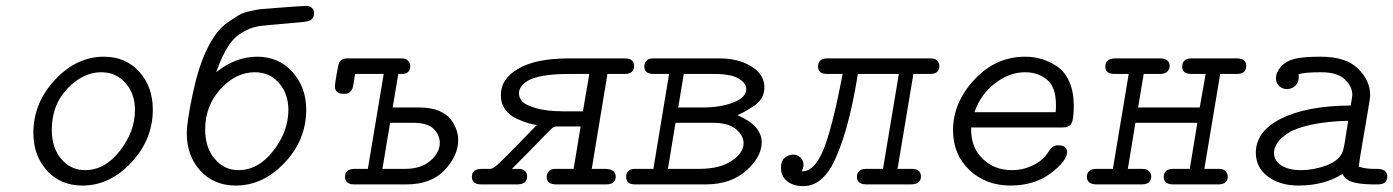

<svg xmlns="http://www.w3.org/2000/svg" viewBox="-20 -631 4767 657"><path d="M94.2 -175.8Q94.2 -278.8 168.2 -357.9Q242.2 -437 335 -437Q410.2 -437 456.5 -385.5Q502.9 -334 502.9 -255.9Q502.9 -153.8 429.4 -75Q356 3.9 262.2 3.9Q187 3.9 140.6 -47.4Q94.2 -98.6 94.2 -175.8ZM157.2 -187Q157.2 -125 189.7 -86.9Q222.2 -48.8 271 -48.8Q338.9 -48.8 390.4 -115Q441.9 -181.2 441.9 -254.9Q441.9 -310.1 409.4 -346.9Q377 -383.8 326.2 -383.8Q264.2 -383.8 210.7 -327.9Q157.2 -272 157.2 -187Z M619.1 -175.8Q619.1 -211.9 638.4 -304.9Q657.7 -397.9 686 -458Q701.2 -490.2 719 -514.6Q736.8 -539.1 759.3 -554.4Q781.7 -569.8 796.4 -578.9Q811 -587.9 837.9 -593.5Q864.7 -599.1 871.3 -599.6Q877.9 -600.1 903.8 -602.1Q910.6 -603 914.1 -603Q1015.1 -610.8 1027.8 -610.8Q1040 -610.8 1047.4 -604Q1054.7 -597.2 1054.7 -585.9Q1054.7 -578.1 1051.8 -572.5Q1048.8 -566.9 1045.4 -564Q1042 -561 1034.9 -559.1Q1027.8 -557.1 1024.4 -556.6Q1021 -556.2 1012 -555.2Q1002.9 -554.2 1002 -554.2Q979 -552.2 949.5 -549.6Q919.9 -546.9 908.4 -545.9Q897 -544.9 881.3 -543.5Q865.7 -542 858.9 -540Q852.1 -538.1 844 -536.1Q835.9 -534.2 828.1 -529.8Q786.1 -511.7 762.5 -475.3Q738.8 -439 719.7 -383.8Q786.6 -437 859.9 -437Q934.1 -437 981 -384.5Q1027.8 -332 1027.8 -255.9Q1027.8 -151.9 953.9 -74Q879.9 3.9 787.1 3.9Q711.9 3.9 665.5 -46.9Q619.1 -97.7 619.1 -175.8ZM682.1 -188Q682.1 -125 715.1 -86.9Q748 -48.8 795.9 -48.8Q863.8 -48.8 915.3 -115Q966.8 -181.2 966.8 -254.9Q966.8 -310.1 934.8 -346.9Q902.8 -383.8 852.1 -383.8Q787.1 -383.8 734.6 -326.4Q682.1 -269 682.1 -188Z M1126 -335.9Q1126 -341.8 1131.8 -377Q1137.7 -412.1 1141.6 -418.9Q1150.4 -431.2 1168 -431.2H1355Q1368.2 -431.2 1376 -423.6Q1383.8 -416 1383.8 -404.8Q1383.8 -377.9 1354 -377.9H1342.8L1323.7 -263.2H1415Q1454.1 -263.2 1481.9 -251.7Q1509.8 -240.2 1523.2 -221.7Q1536.6 -203.1 1542.2 -186Q1547.9 -168.9 1547.9 -151.9Q1547.9 -98.6 1501.7 -49.3Q1455.6 0 1370.6 0H1189.9Q1161.1 -1 1160.6 -25.9Q1160.6 -52.7 1193.8 -53.2H1238.8L1293 -377.9H1194.8Q1193.8 -372.1 1192.4 -361.1Q1190.9 -350.1 1189.9 -345.5Q1189 -340.8 1187.5 -333.5Q1186 -326.2 1183.3 -323Q1180.7 -319.8 1177.7 -316.4Q1174.8 -313 1169.9 -311.5Q1165 -310.1 1158.7 -310.1H1154.8Q1126 -310.1 1126 -335.9ZM1288.6 -53.2H1366.7Q1420.9 -53.2 1452.9 -81.1Q1484.9 -108.9 1484.9 -142.1Q1484.9 -168.9 1463.9 -189.9Q1442.9 -210.9 1392.6 -210.9H1314.9Z M1594.7 -25.9Q1594.7 -52.7 1627.9 -53.2Q1627.9 -53.2 1657.7 -53.2Q1666.5 -53.2 1681.6 -66.7Q1696.8 -80.1 1746.6 -130.9Q1787.6 -173.8 1816.9 -203.1Q1802.7 -205.1 1787.8 -209.5Q1772.9 -213.9 1748.8 -224.4Q1724.6 -234.9 1709.2 -255.9Q1693.8 -276.9 1693.8 -305.2Q1693.8 -362.3 1753.9 -396Q1813 -431.2 1928.7 -431.2H2118.7Q2149.4 -431.2 2149.7 -405Q2149.9 -378.9 2118.7 -377.9H2058.6L2004.9 -53.2H2047.9Q2086.9 -53.2 2086.9 -26.9Q2086.9 0 2053.7 0H1883.8Q1850.6 0 1850.6 -25.9Q1850.6 -34.7 1857.2 -43.9Q1863.8 -53.2 1881.8 -53.2H1942.9L1966.8 -198.2H1882.8Q1876 -198.2 1868.4 -191.7Q1860.8 -185.1 1810.5 -132.8Q1765.6 -86.9 1731.9 -53.2H1752.9Q1783.7 -53.2 1783.7 -26.9Q1783.7 0 1749.5 0H1626.5Q1594.7 0 1594.7 -25.9ZM1755.9 -312Q1755.9 -296.9 1766.4 -284.4Q1776.9 -272 1813.7 -261Q1850.6 -250 1911.6 -250H1974.6L1996.6 -377.9H1925.8Q1875 -377.9 1838.9 -371.6Q1802.7 -365.2 1786.1 -354.7Q1769.5 -344.2 1762.7 -333.7Q1755.9 -323.2 1755.9 -312Z M2122.6 -25.9Q2122.6 -52.7 2152.8 -53.2H2215.8L2269.5 -377.9H2214.8Q2185.1 -378.9 2184.6 -402.8Q2184.6 -412.6 2191.2 -421.9Q2197.8 -431.2 2215.8 -431.2H2441.4Q2507.3 -431.2 2551.5 -403.6Q2595.7 -376 2595.7 -332Q2595.7 -312 2586.2 -295.4Q2576.7 -278.8 2556.2 -265.9Q2535.6 -252.9 2528.6 -249Q2521.5 -245.1 2503.4 -236.8Q2586.4 -201.7 2586.4 -144Q2586.4 -94.2 2533.4 -47.1Q2480.5 0 2394.5 0H2152.8Q2122.6 0 2122.6 -25.9ZM2265.6 -53.2H2372.6Q2443.4 -53.2 2483.9 -80.6Q2524.4 -107.9 2524.4 -141.1Q2524.4 -167 2498.5 -189Q2472.7 -210.9 2417.5 -210.9H2291.5ZM2300.8 -263.2H2383.8Q2445.8 -263.2 2489.7 -280.5Q2533.7 -297.9 2533.7 -326.2Q2533.7 -346.2 2507.6 -362.1Q2481.4 -377.9 2424.8 -377.9H2319.8Z M2652.3 -56.2Q2652.3 -81.1 2666 -91.6Q2679.7 -102.1 2693.4 -102.1Q2708.5 -102.1 2719 -92Q2729.5 -82 2729.5 -66.9Q2729.5 -57.1 2723.6 -44.9H2726.6Q2767.6 -44.9 2798.1 -119.9Q2828.6 -194.8 2863.3 -377.9H2808.6Q2779.8 -378.9 2779.3 -402.8Q2779.3 -430.7 2810.5 -431.2H3163.6Q3181.6 -431.2 3188 -422.6Q3194.3 -414.1 3194.3 -404.8Q3194.3 -378.9 3164.6 -377.9H3105.5L3051.3 -53.2H3100.6Q3131.3 -53.2 3131.3 -26.9Q3131.3 0 3095.7 0H2945.3Q2912.1 0 2912.4 -25.9Q2912.6 -51.8 2942.4 -53.2H3001.5L3055.7 -377.9H2915.5Q2881.3 -164.1 2825.7 -62Q2786.6 5.9 2728.5 5.9Q2694.3 5.9 2673.3 -11.2Q2652.3 -28.3 2652.3 -56.2Z M3241.2 -185.1Q3241.2 -280.3 3314.2 -358.6Q3387.2 -437 3488.3 -437Q3517.1 -437 3544.2 -429Q3571.3 -420.9 3597.4 -403.6Q3623.5 -386.2 3638.9 -351.6Q3654.3 -316.9 3654.3 -269Q3654.3 -222.2 3646.2 -208.5Q3638.2 -194.8 3616.2 -194.8H3303.2V-187Q3303.2 -125 3343.3 -86.9Q3383.3 -48.8 3442.4 -48.8Q3481.4 -48.8 3515.9 -65.9Q3550.3 -83 3568.4 -112.8Q3580.6 -130.9 3591.3 -132.8Q3595.2 -133.8 3600.6 -133.8Q3631.3 -133.8 3631.3 -110.8Q3631.3 -80.1 3575.4 -38.1Q3519.5 3.9 3437.5 3.9Q3353.5 3.9 3297.4 -49.1Q3241.2 -102.1 3241.2 -185.1ZM3314.5 -247.1H3592.3Q3593.3 -255.9 3593.3 -272Q3593.3 -333 3562.7 -358.4Q3532.2 -383.8 3487.3 -383.8Q3434.1 -383.8 3384.8 -345.9Q3335.4 -308.1 3314.5 -247.1Z M3730.5 -53.2H3788.1L3842.3 -377.9Q3842.3 -377.9 3794.4 -377.9Q3762.2 -377.9 3762.2 -402.8Q3762.2 -430.7 3795.4 -431.2H3948.2Q3982.4 -431.2 3982.4 -404.8Q3982.4 -396 3975.8 -387.5Q3969.2 -378.9 3951.2 -377.9H3893.6L3874.5 -263.2H4085.4L4105.5 -377.9H4057.1Q4024.9 -377.9 4025.4 -402.8Q4025.4 -430.7 4057.1 -431.2H4212.4Q4244.6 -431.2 4244.4 -405Q4244.1 -378.9 4214.4 -377.9H4155.3L4101.1 -53.2Q4101.1 -53.2 4149.4 -53.2Q4166.5 -53.2 4173.8 -45.2Q4181.2 -37.1 4181.2 -26.9Q4181.2 0 4148.4 0H3995.1Q3961.9 0 3962.2 -25.9Q3962.4 -51.8 3992.2 -53.2H4051.3L4077.1 -210.9H3865.2L3839.4 -53.2Q3839.4 -53.2 3887.2 -53.2Q3904.3 -53.2 3911.9 -45.2Q3919.4 -37.1 3919.4 -26.9Q3919.4 0 3886.2 0H3733.4Q3699.2 0 3699.2 -25.9Q3699.2 -51.8 3730.5 -53.2Z M4277.3 -107.9Q4277.3 -182.1 4364.7 -225.6Q4452.1 -269 4602.1 -270Q4606.9 -298.8 4607.4 -306.2Q4607.4 -335 4581.8 -359.4Q4556.2 -383.8 4501 -383.8Q4444.8 -383.8 4423.3 -377Q4423.3 -375 4423.8 -372.6Q4424.3 -370.1 4424.3 -369.1Q4424.3 -349.1 4412.4 -337.6Q4400.4 -326.2 4383.3 -326.2Q4368.2 -326.2 4357.2 -336.7Q4346.2 -347.2 4346.2 -362.8Q4346.2 -383.8 4363.8 -403.3Q4381.3 -422.9 4412.1 -430.2Q4440.9 -437 4499 -437Q4585.9 -437 4627.2 -396Q4668.5 -355 4668.5 -306.2Q4668.5 -296.4 4660.4 -248.8Q4652.3 -201.2 4642.3 -143.1Q4632.3 -85 4629.4 -61Q4651.4 -53.2 4680.2 -53.2H4690.4Q4727.5 -53.2 4727.1 -26.9Q4727.1 0 4694.3 0H4674.3Q4630.4 -1 4607.9 -8.1Q4585.4 -15.1 4573.2 -35.2Q4510.3 3.9 4423.3 3.9Q4359.4 3.9 4318.4 -27.1Q4277.3 -58.1 4277.3 -107.9ZM4339.4 -107.9Q4339.4 -81.1 4364.7 -64.9Q4390.1 -48.8 4430.2 -48.8Q4475.1 -48.8 4519 -64.9Q4563 -81.1 4575.2 -113.8Q4581.1 -133.8 4593.3 -217.8Q4522.5 -215.8 4469.7 -204.8Q4417 -193.8 4390.1 -177Q4363.3 -160.2 4351.3 -142.6Q4339.4 -125 4339.4 -107.9Z"/></svg>

Font: CMU Typewriter Text
Style: LightOblique
Weight: 200
Italic angle: -9.46001°
Version: Version 0.7.0